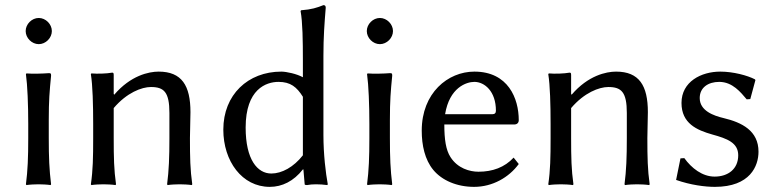

<svg xmlns="http://www.w3.org/2000/svg" viewBox="-20 -718 3017 748"><path d="M90 -235V-180C90 -105 88 -54 81 0L83 3C95 1 118 0 130 0C142 0 165 1 177 3L179 0C172 -57 170 -104 170 -180V-251C170 -326 173 -362 179 -423C179 -432 178 -433 170 -433C147 -431 104 -430 83 -432L81 -429C87 -386 90 -310 90 -235ZM80 -597C80 -570 104 -546 131 -546C158 -546 182 -570 182 -597C182 -624 158 -648 131 -648C104 -648 80 -624 80 -597Z M720 -180C720 -212 722 -249 722 -281C722 -385 688 -439 598 -439C560 -439 489 -424 425 -349L423 -352V-425C423 -433 422 -435 417 -435C395 -431 359 -430 336 -432L334 -429C341 -386 343 -310 343 -235V-180C343 -105 342 -54 334 0L336 3C348 1 371 0 383 0C395 0 418 1 430 3L432 0C424 -57 423 -104 423 -180V-297C474 -357 532 -379 568 -379C619 -379 640 -359 640 -278V-180C640 -105 638 -54 631 0L633 3C645 1 668 0 680 0C692 0 715 1 727 3L729 0C721 -57 720 -104 720 -180Z M1160 -58H1162L1167 0C1167 2 1170 3 1176 3C1189 1 1196 0 1211 0C1223 0 1242 1 1255 3L1257 0C1249 -43 1240 -117 1240 -192V-500C1240 -574 1244 -626 1249 -688C1249 -695 1246 -698 1240 -698C1215 -688 1194 -681 1153 -678L1151 -675C1159 -632 1160 -558 1160 -482V-417C1137 -430 1096 -439 1076 -439C946 -439 850 -349 850 -213C850 -90 923 10 1031 10C1079 10 1124 -12 1160 -58ZM1160 -113C1124 -67 1078 -42 1037 -42C983 -42 937 -96 937 -221C937 -371 1017 -399 1065 -399C1112 -399 1136 -379 1160 -341Z M1419 -235V-180C1419 -105 1417 -54 1410 0L1412 3C1424 1 1447 0 1459 0C1471 0 1494 1 1506 3L1508 0C1501 -57 1499 -104 1499 -180V-251C1499 -326 1502 -362 1508 -423C1508 -432 1507 -433 1499 -433C1476 -431 1433 -430 1412 -432L1410 -429C1416 -386 1419 -310 1419 -235ZM1409 -597C1409 -570 1433 -546 1460 -546C1487 -546 1511 -570 1511 -597C1511 -624 1487 -648 1460 -648C1433 -648 1409 -624 1409 -597Z M1981 -104C1946 -66 1899 -49 1844 -49C1810 -49 1763 -62 1735 -106C1717 -134 1711 -175 1711 -233H1983C1994 -233 2001 -239 2001 -250C2001 -334 1960 -439 1828 -439C1725 -439 1623 -356 1623 -209C1623 -152 1635 -96 1668 -56C1702 -15 1760 10 1827 10C1899 10 1963 -27 2001 -79ZM1714 -273C1731 -377 1797 -399 1828 -399C1868 -399 1912 -362 1912 -287C1912 -278 1908 -273 1898 -273Z M2502 -180C2502 -212 2504 -249 2504 -281C2504 -385 2470 -439 2380 -439C2342 -439 2271 -424 2207 -349L2205 -352V-425C2205 -433 2204 -435 2199 -435C2177 -431 2141 -430 2118 -432L2116 -429C2123 -386 2125 -310 2125 -235V-180C2125 -105 2124 -54 2116 0L2118 3C2130 1 2153 0 2165 0C2177 0 2200 1 2212 3L2214 0C2206 -57 2205 -104 2205 -180V-297C2256 -357 2314 -379 2350 -379C2401 -379 2422 -359 2422 -278V-180C2422 -105 2420 -54 2413 0L2415 3C2427 1 2450 0 2462 0C2474 0 2497 1 2509 3L2511 0C2503 -57 2502 -104 2502 -180Z M2631 -101 2614 -17C2671 3 2727 10 2765 10C2903 10 2935 -72 2935 -127C2935 -209 2870 -241 2799 -258C2761 -267 2706 -286 2706 -336C2706 -377 2739 -399 2782 -399C2834 -399 2866 -358 2889 -331L2903 -332L2923 -406L2921 -409C2892 -424 2837 -439 2786 -439C2712 -439 2635 -400 2635 -317C2635 -237 2695 -211 2755 -194C2813 -178 2856 -162 2856 -113C2856 -60 2817 -30 2764 -30C2716 -30 2674 -63 2646 -102Z"/></svg>

Font: Libertinus Sans
Style: Regular
Weight: 400
Designer: Philipp H. Poll, Khaled Hosny
Foundry: Caleb Maclennan
Version: Version 7.050;RELEASE